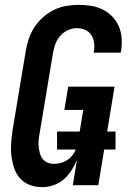

<svg xmlns="http://www.w3.org/2000/svg" viewBox="-20 -763 540 791"><path d="M154 8Q127 8 103 -1Q79 -10 62.5 -28.5Q46 -47 38 -71.5Q30 -96 27 -121.5Q24 -147 26 -174Q28 -201 32 -228L86 -552Q90 -578 98.5 -603Q107 -628 121.5 -650.5Q136 -673 157 -691.5Q178 -710 202 -722Q226 -734 252.5 -738.5Q279 -743 304 -743Q330 -743 355 -739Q380 -735 402.5 -724Q425 -713 442 -695.5Q459 -678 469 -655.5Q479 -633 481 -607.5Q483 -582 479 -555L477 -546H366L367 -551Q370 -569 367.5 -587Q365 -605 356 -619Q347 -633 330.5 -640Q314 -647 296 -647Q276 -647 257 -637.5Q238 -628 225 -611.5Q212 -595 206 -575.5Q200 -556 197 -537L143 -212Q140 -198 139 -184Q138 -170 139.5 -157Q141 -144 144.5 -131Q148 -118 156 -108Q164 -98 176 -93Q188 -88 202 -88Q220 -88 238.5 -94.5Q257 -101 271 -115Q285 -129 292 -147Q299 -165 302 -183L323 -310H245L261 -406H452L385 0H280L297 -104Q288 -82 274.5 -61Q261 -40 242.5 -24Q224 -8 200.5 0Q177 8 154 8ZM456 -147H215V-221H456Z"/></svg>

Font: Iosevka Term Curly Oblique
Style: Bold
Weight: 700
Italic angle: -9°
Designer: Belleve Invis
Foundry: Belleve Invis
Version: Version 32.3.0